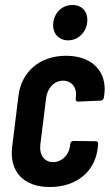

<svg xmlns="http://www.w3.org/2000/svg" viewBox="-20 -743 440 771"><path d="M254 -581C292 -581 325 -611 330 -652C335 -694 311 -723 271 -723C231 -723 199 -694 194 -652C189 -611 214 -581 254 -581ZM180 8C288 8 361 -55 372 -146L374 -164C375 -171 371 -176 364 -176L275 -177C268 -177 263 -172 262 -165L261 -155C256 -121 229 -92 193 -92C158 -92 137 -121 142 -163L165 -348C170 -390 198 -419 233 -419C269 -419 289 -390 285 -357L284 -347C283 -339 287 -335 294 -335L384 -339C391 -339 396 -344 397 -351L399 -365C410 -453 353 -519 245 -519C138 -519 65 -453 54 -357L29 -155C16 -55 74 8 180 8Z"/></svg>

Font: Barlow Condensed SemiBold
Style: Italic
Weight: 600
Width: 3
Italic angle: -7°
Designer: Jeremy Tribby
Foundry: Tribby Type
Version: Version 1.422;hotconv 1.0.109;makeotfexe 2.5.65596